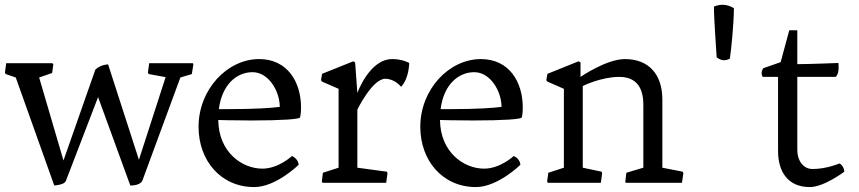

<svg xmlns="http://www.w3.org/2000/svg" viewBox="-34 -756 3552 794"><path d="M190.4 11.2C231.9 6.8 235.4 -2.4 238.8 -8.8L371.6 -354.5L504.9 11.2C547.9 11.2 554.7 -8.8 554.7 -8.8L711.9 -435.5L759.3 -449.7L765.6 -489.7L763.7 -494.6H583L577.6 -455.6L581.1 -449.7L650.9 -437L540.5 -95.2L413.1 -489.7C413.1 -489.7 383.3 -489.7 360.4 -468.3L228.5 -92.3L127.9 -435.5L181.6 -454.1L186.5 -489.7L182.6 -494.6H-8.3L-13.7 -455.6L-10.3 -449.7L31.2 -435.5Z M787.1 -231.4C787.1 -92.3 878.9 17.6 1017.1 17.6C1107.9 17.6 1201.2 -74.7 1201.2 -74.7C1198.7 -101.1 1173.3 -110.8 1173.3 -110.8C1173.3 -110.8 1118.2 -58.6 1050.8 -58.6C966.3 -58.6 869.6 -127.4 868.7 -259.8C868.7 -259.8 928.2 -257.8 1005.9 -257.8C1133.3 -257.8 1203.1 -263.2 1206.5 -270C1206.5 -270 1210.9 -281.7 1210.9 -311.5C1210.9 -417 1154.8 -511.7 1037.6 -511.7C905.8 -511.7 787.1 -386.2 787.1 -231.4ZM871.1 -304.7C883.8 -405.8 944.3 -457.5 1010.3 -457.5C1077.1 -457.5 1123 -378.4 1123 -314C1090.3 -309.6 1022.5 -304.7 909.2 -304.7Z M1296.9 -4.4 1300.3 0H1563L1568.4 -39.1L1566.4 -45.9L1443.8 -62.5V-302.7C1443.8 -302.7 1505.9 -430.2 1559.1 -430.2C1599.6 -430.2 1624.5 -397 1624.5 -397C1658.2 -432.1 1658.2 -495.6 1658.2 -495.6C1658.2 -495.6 1631.3 -511.7 1587.9 -511.7C1493.7 -511.7 1443.8 -371.6 1443.8 -371.6L1434.6 -498L1426.8 -502.4L1297.9 -450.7L1293.5 -424.3L1297.9 -418.5L1366.2 -388.7V-62.5L1301.3 -41.5Z M1704.1 -231.4C1704.1 -92.3 1795.9 17.6 1934.1 17.6C2024.9 17.6 2118.2 -74.7 2118.2 -74.7C2115.7 -101.1 2090.3 -110.8 2090.3 -110.8C2090.3 -110.8 2035.2 -58.6 1967.8 -58.6C1883.3 -58.6 1786.6 -127.4 1785.6 -259.8C1785.6 -259.8 1845.2 -257.8 1922.9 -257.8C2050.3 -257.8 2120.1 -263.2 2123.5 -270C2123.5 -270 2127.9 -281.7 2127.9 -311.5C2127.9 -417 2071.8 -511.7 1954.6 -511.7C1822.8 -511.7 1704.1 -386.2 1704.1 -231.4ZM1788.1 -304.7C1800.8 -405.8 1861.3 -457.5 1927.2 -457.5C1994.1 -457.5 2040 -378.4 2040 -314C2007.3 -309.6 1939.5 -304.7 1826.2 -304.7Z M2228.5 -4.4 2231.9 0H2450.7L2456.1 -39.1L2454.1 -45.9L2376 -62.5V-400.4C2376 -400.4 2451.7 -438 2526.4 -438C2603 -438 2626.5 -387.2 2626.5 -321.8V-62.5L2556.2 -41.5L2551.8 -4.4L2553.7 0H2786.1L2792 -39.1L2789.6 -45.9L2705.1 -62.5V-344.7C2705.1 -447.8 2649.4 -511.7 2550.3 -511.7C2473.6 -511.7 2366.7 -438 2366.7 -438V-498L2358.4 -502.4L2230 -450.7L2225.1 -424.3L2230 -418.5L2297.9 -388.7V-62.5L2233.4 -41.5Z M2960.4 -506.8C2968.3 -506.8 2976.6 -509.3 2984.4 -513.7C2989.7 -547.4 3001 -661.6 3001 -722.2C2985.4 -731.4 2970.2 -736.3 2954.1 -736.3C2942.9 -736.3 2931.2 -733.9 2918.5 -729C2918 -684.6 2927.7 -554.2 2929.7 -519C2940.9 -510.3 2951.7 -506.8 2960.4 -506.8Z M3183.6 -130.9C3183.6 -49.3 3221.7 17.6 3314.9 17.6C3373.5 17.6 3457.5 -45.9 3457.5 -45.9C3457.5 -45.9 3457.5 -68.8 3438 -80.1C3438 -80.1 3384.3 -57.1 3326.2 -57.1C3287.6 -57.1 3263.2 -92.3 3263.2 -134.8V-438H3422.4C3433.1 -450.7 3434.1 -465.3 3434.1 -478.5C3434.1 -488.3 3433.1 -495.6 3433.1 -495.6C3433.1 -495.6 3312.5 -490.7 3263.2 -490.7V-630.9H3230L3194.3 -499L3123 -474.1C3123 -474.1 3115.7 -466.8 3115.7 -453.1C3115.7 -448.7 3116.7 -444.3 3119.6 -438H3183.6Z"/></svg>

Font: Trykker
Style: Regular
Weight: 400
Designer: Magnus Gaarde
Foundry: Magnus Gaarde
Version: Version 1.001